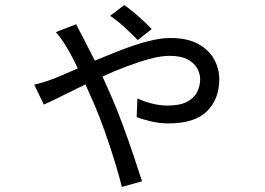

<svg xmlns="http://www.w3.org/2000/svg" viewBox="-20 -655 1040 753"><path d="M520 -498Q498 -521 469 -547.5Q440 -574 412 -593L467 -635Q481 -626 501 -609.5Q521 -593 541 -574.5Q561 -556 575 -541ZM114 -323Q136 -328 155 -334Q174 -340 184 -344Q205 -352 231 -363Q257 -374 285 -387Q260 -440 240 -472Q233 -484 221.5 -500.5Q210 -517 199 -529L279 -560Q284 -548 291 -535.5Q298 -523 303 -513L352 -417Q404 -439 457 -459.5Q510 -480 559.5 -493Q609 -506 648 -506Q714 -506 756.5 -483Q799 -460 819.5 -423Q840 -386 840 -344Q840 -267 792 -219Q744 -171 640 -171Q606 -171 572 -179Q538 -187 516 -196L519 -269Q542 -258 574 -249.5Q606 -241 636 -241Q685 -241 713 -255.5Q741 -270 753 -294Q765 -318 765 -344Q765 -365 754 -386Q743 -407 716.5 -421.5Q690 -436 645 -436Q612 -436 569 -424.5Q526 -413 478 -395Q430 -377 382 -355L415 -281Q437 -231 460 -169Q483 -107 503 -47.5Q523 12 537 56L458 78Q446 30 428.5 -26.5Q411 -83 390.5 -141Q370 -199 348 -250L315 -324Q263 -299 220.5 -277.5Q178 -256 152 -245Z"/></svg>

Font: Go Noto Kurrent-Regular
Style: Regular
Weight: 400
Designer: Monotype Design Team
Foundry: Monotype Imaging Inc.
Version: Version 2.012; ttfautohint (v1.8.4.7-5d5b)